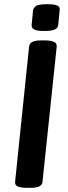

<svg xmlns="http://www.w3.org/2000/svg" viewBox="-20 -895 323 917"><path d="M192 -747Q160 -747 147.5 -752.5Q135 -758 133 -764.5Q131 -771 131 -775L138 -847Q139 -855 150 -865Q161 -875 206 -875Q235 -875 248 -870.5Q261 -866 263.5 -859Q266 -852 265 -847L258 -775Q258 -771 254 -764Q250 -757 236 -752Q222 -747 192 -747ZM102 2Q86 2 68.5 -3Q51 -8 52 -26L119 -673Q122 -702 175 -702H201Q216 -702 233.5 -697Q251 -692 251 -674L183 -27Q181 2 128 2Z"/></svg>

Font: Asap SemiBold
Style: Italic
Weight: 600
Italic angle: -6°
Designer: Pablo Cosgaya
Foundry: Omnibus-Type
Version: Version 3.001; ttfautohint (v1.8.3)